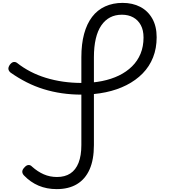

<svg xmlns="http://www.w3.org/2000/svg" viewBox="-20 -1292 1190 1331"><path d="M373 19Q304 19 247.5 -5Q191 -29 146 -76Q134 -89 134.5 -103Q135 -117 150 -132Q163 -147 177 -148Q191 -149 202 -137Q241 -102 283.5 -83.5Q326 -65 375 -65Q430 -65 467.5 -89.5Q505 -114 524.5 -163.5Q544 -213 544 -287V-895Q544 -987 563 -1057Q582 -1127 618.5 -1175Q655 -1223 709 -1247.5Q763 -1272 830 -1272Q899 -1272 952 -1244.5Q1005 -1217 1035.5 -1163.5Q1066 -1110 1066 -1034Q1066 -957 1041 -894Q1016 -831 969 -783Q922 -735 857 -702Q792 -669 713 -652.5Q634 -636 544 -636Q475 -636 409.5 -645.5Q344 -655 282.5 -674Q221 -693 164 -722Q107 -751 53 -789Q41 -799 38.5 -812Q36 -825 48 -843Q61 -860 74 -862Q87 -864 98 -856Q141 -822 191 -796Q241 -770 298 -752.5Q355 -735 417.5 -726Q480 -717 548 -717Q622 -717 687 -730Q752 -743 804.5 -768.5Q857 -794 895.5 -832Q934 -870 954.5 -920Q975 -970 975 -1032Q975 -1083 956 -1118Q937 -1153 903.5 -1171.5Q870 -1190 825 -1190Q779 -1190 743.5 -1171.5Q708 -1153 682.5 -1116Q657 -1079 644 -1023.5Q631 -968 631 -895V-286Q631 -185 601 -117.5Q571 -50 513.5 -15.5Q456 19 373 19Z"/></svg>

Font: Playwrite VN
Style: Regular
Weight: 400
Designer: Veronika Burian, José Scaglione
Foundry: TypeTogether
Version: Version 1.002